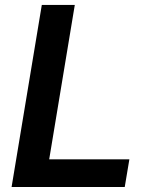

<svg xmlns="http://www.w3.org/2000/svg" viewBox="-20 -747 606 767"><path d="M26.3 0H478.3L496.8 -110.4H176.5L278.8 -727.3H147Z"/></svg>

Font: Margiela Sans Semi Bold
Style: Italic
Weight: 600
Italic angle: -9.39999°
Designer: Stefan Endress, Andreas Faust
Version: Version 1.100;FEAKit 1.0